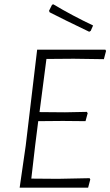

<svg xmlns="http://www.w3.org/2000/svg" viewBox="-20 -869 511 889"><path d="M227 -849Q314 -797 411 -751L400 -726L393 -722Q272 -780 210 -812L207 -819L221 -847ZM395 -44 398 -38 388 0H71L99 -194L152 -639H468L471 -633L461 -595L321 -597L195 -596L163 -350L281 -349L382 -351L386 -345L376 -308L271 -309L157 -308L143 -197L125 -42L248 -41Z"/></svg>

Font: Alegreya Sans Light
Style: Italic
Weight: 300
Italic angle: -7°
Designer: Juan Pablo del Peral
Foundry: Huerta Tipografica
Version: Version 2.007